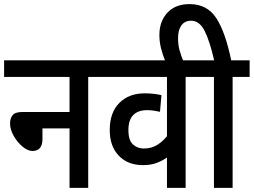

<svg xmlns="http://www.w3.org/2000/svg" viewBox="-20 -916 1237 936"><path d="M0 -622H492V-541H410V0H319V-290H187V-238Q187 -180 138 -180Q115 -180 89.5 -201.5Q64 -223 46.5 -254Q29 -285 29 -314Q29 -339 41.5 -354.5Q54 -370 89 -370H319V-541H0Z M967 -541H885V0H794V-148Q771 -132 743 -121.5Q715 -111 677 -111Q603 -111 559 -157Q515 -203 515 -282Q515 -367 561.5 -414Q608 -461 686 -461Q708 -461 730.5 -458.5Q753 -456 767 -452L760 -371Q746 -374 730.5 -376.5Q715 -379 697 -379Q653 -379 629.5 -355Q606 -331 606 -282Q606 -232 628 -212Q650 -192 681 -192Q718 -192 745.5 -209Q773 -226 794 -252V-541H480V-622H967Z M787 -615Q773 -648 765 -680.5Q757 -713 757 -745Q757 -812 796 -854Q835 -896 904 -896Q990 -896 1034.5 -827.5Q1079 -759 1107 -622H1197V-541H1114V0H1023V-541H954V-622H1024Q1002 -718 977 -766.5Q952 -815 912 -815Q881 -815 864.5 -792.5Q848 -770 848 -731Q848 -696 856 -668.5Q864 -641 875 -615Z"/></svg>

Font: Noto Sans Condensed Medium
Style: Regular
Weight: 500
Width: 3
Designer: Monotype Design Team
Foundry: Monotype Imaging Inc.
Version: Version 2.013; ttfautohint (v1.8.4.7-5d5b)